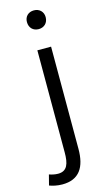

<svg xmlns="http://www.w3.org/2000/svg" viewBox="-192 -816 613 1108"><g transform="rotate(-15 114.0 -261.5)"><path d="M35 245C136 245 177 180 177 71V-540H95V70C95 136 82 179 27 179C7 179 -12 174 -26 169L-42 231C-24 238 4 245 35 245ZM135 -656C167 -656 191 -678 191 -713C191 -746 167 -768 135 -768C102 -768 79 -746 79 -713C79 -678 102 -656 135 -656Z"/></g></svg>

Font: ChiuKong Gothic MN Normal
Style: Regular
Weight: 350
Designer: Ryoko NISHIZUKA 西塚涼子 (kana, bopomofo & ideographs); Paul D. Hunt (Latin, Greek & Cyrillic); Sandoll Communications 산돌커뮤니
Foundry: Adobe
Version: Version 1.300